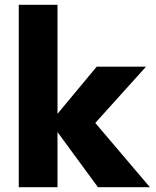

<svg xmlns="http://www.w3.org/2000/svg" viewBox="-20 -778 649 798"><path d="M376 -267 587 -501H382L219 -305V-758H58V0H219V-229L387 0H603Z"/></svg>

Font: UULA Sans
Style: Bold
Weight: 700
Designer: Mohamed Gaber, Laura Garcia Mut
Foundry: Kief Type Foundry
Version: Version 3.006;hotconv 1.0.109;makeotfexe 2.5.65596